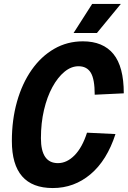

<svg xmlns="http://www.w3.org/2000/svg" viewBox="-20 -935 646 971"><path d="M247 16Q40 16 40 -222Q40 -329 66 -421Q92 -513 140 -581.5Q188 -650 254 -688Q320 -726 399 -726Q501 -726 553.5 -662Q606 -598 606 -463L459 -456Q459 -535 439 -567.5Q419 -600 377 -600Q340 -600 306 -572Q272 -544 245 -494.5Q218 -445 202.5 -379Q187 -313 187 -236Q187 -110 273 -110Q318 -110 357 -149.5Q396 -189 420 -264L564 -257Q521 -124 438 -54Q355 16 247 16ZM352 -768 446 -915H591L470 -768Z"/></svg>

Font: Geist Mono
Style: Bold Italic
Weight: 700
Italic angle: -12°
Monospace: yes
Designer: Basement.studio, Andrés Briganti, Mateo Zaragoza
Foundry: Basement.studio, Vercel, Andrés Briganti, Guido Ferreyra, Mateo Zaragoza
Version: Version 1.500; ttfautohint (v1.8.4.7-5d5b)